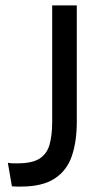

<svg xmlns="http://www.w3.org/2000/svg" viewBox="-20 -680 385 710"><path d="M24 9 9 -78Q20 -76 29 -76Q38 -76 45 -76Q98 -76 125.5 -93Q153 -110 163 -144.5Q173 -179 173 -230V-660H264V-230Q264 -158 246 -104Q228 -50 182.5 -20Q137 10 57 10Q50 10 42.5 10Q35 10 24 9Z"/></svg>

Font: Bricolage Grotesque 48pt Condensed ExtraBold
Style: Regular
Weight: 400
Version: Version 1.000;gftools[0.9.30]